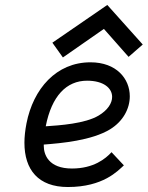

<svg xmlns="http://www.w3.org/2000/svg" viewBox="-20 -750 596 775"><path d="M413.1 -730 191.4 -577.6 233.9 -518.1 399.4 -633.3 499 -520.5 556.2 -570.3ZM164.6 -240.2C188.5 -362.8 248.5 -424.3 331.5 -424.3C397.9 -424.3 432.6 -394.5 432.6 -358.9C432.6 -333.5 415 -305.7 378.4 -283.7C322.8 -250.5 220.7 -244.1 164.6 -240.2ZM345.2 -498.5C207 -498.5 114.3 -391.6 86.9 -252C81.5 -224.1 78.6 -197.8 78.6 -173.8C78.6 -64.5 134.8 4.9 253.9 4.9C397 4.9 455.6 -60.5 480 -82.5L430.2 -135.7C406.2 -109.4 357.9 -69.8 270.5 -69.8C175.8 -69.8 156.7 -126 156.7 -161.1V-166.5C227.1 -171.9 349.6 -182.6 424.3 -228C477.5 -260.7 503.9 -312 503.9 -361.3C503.9 -432.1 450.2 -498.5 345.2 -498.5Z"/></svg>

Font: Fantasque Sans Mono
Style: RegItalic
Weight: 400
Italic angle: -11°
Monospace: yes
Designer: Jany Belluz
Version: Version 1.6.3